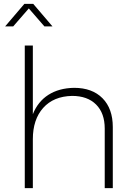

<svg xmlns="http://www.w3.org/2000/svg" viewBox="-20 -979 694 999"><path d="M129.9 -935.1 48.8 -841.8H6.8L106.9 -959H152.8L252.9 -841.8H210.9ZM365.2 -522Q460 -522 513.4 -467.8Q566.9 -413.6 566.9 -317.9V0H524.9V-310.1Q524.9 -390.1 480 -435.1Q435.1 -480 355 -480Q258.8 -478 204.8 -417.7Q150.9 -357.4 150.9 -254.9V0H108.9V-742.2H150.9V-384.8Q177.2 -450.7 231.9 -485.6Q286.6 -520.5 365.2 -522Z"/></svg>

Font: Montserrat Ultra Light
Style: Regular
Weight: 200
Designer: Julieta Ulanovsky
Foundry: Julieta Ulanovsky
Version: Version 3.001;PS 003.001;hotconv 1.0.70;makeotf.lib2.5.58329